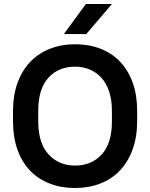

<svg xmlns="http://www.w3.org/2000/svg" viewBox="-20 -930 750 959"><path d="M355 9Q285 9 227.5 -13.5Q170 -36 129.5 -78.5Q89 -121 67 -183Q45 -245 45 -324V-376Q45 -454 67.5 -516Q90 -578 130.5 -620.5Q171 -663 228.5 -686Q286 -709 355 -709Q425 -709 482.5 -686.5Q540 -664 580.5 -621Q621 -578 643 -516.5Q665 -455 665 -376V-324Q665 -246 642.5 -184Q620 -122 579.5 -79Q539 -36 481.5 -13.5Q424 9 355 9ZM355 -103Q437 -103 488 -158.5Q539 -214 539 -324V-376Q539 -430 525.5 -471.5Q512 -513 487.5 -540.5Q463 -568 429 -582.5Q395 -597 355 -597Q272 -597 221.5 -541.5Q171 -486 171 -376V-324Q171 -215 222.5 -159Q274 -103 355 -103ZM409 -910H539L411 -760H299Z"/></svg>

Font: Retni Sans
Style: Bold
Weight: 700
Designer: Vitaly Kuzmin
Foundry: ParaType Ltd.
Version: Version 1.00;March 2, 2019;FontCreator 11.5.0.2425 64-bit; t